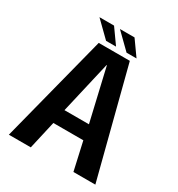

<svg xmlns="http://www.w3.org/2000/svg" viewBox="-187 -921 967 1043"><g transform="rotate(30 296.0 -399.5)"><path d="M24.5 0H162L202 -176H390L429.5 0H567L393 -676H198ZM219.5 -266.5 295 -593H297L373 -266.5ZM355.5 -705.5H418L351.5 -799H260ZM227 -705.5H289.5L223 -799H131.5Z"/></g></svg>

Font: Anybody SemiCondensed SemiBold
Style: Regular
Weight: 600
Width: 4
Version: Version 1.113;gftools[0.9.25]